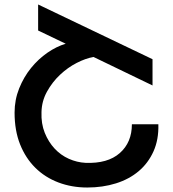

<svg xmlns="http://www.w3.org/2000/svg" viewBox="-20 -824 772 856"><path d="M397 -570Q362 -564 322 -543.5Q282 -523 247.5 -490.5Q213 -458 189.5 -415.5Q166 -373 165 -324Q163 -273 179.5 -232Q196 -191 223.5 -161.5Q251 -132 287 -116Q323 -100 361 -98Q460 -94 514 -141.5Q568 -189 568 -270H686Q688 -202 664.5 -149.5Q641 -97 598.5 -61Q556 -25 497 -6.5Q438 12 369 12Q300 12 240.5 -10.5Q181 -33 137.5 -76Q94 -119 69.5 -180.5Q45 -242 45 -322Q45 -379 65.5 -430Q86 -481 118.5 -521Q151 -561 191.5 -589Q232 -617 273 -629L150 -688V-804L660 -560V-443Z"/></svg>

Font: Montserrat_am3
Style: Regular
Weight: 400
Designer: Julieta Ulanovsky
Foundry: Julieta Ulanovsky, Armenina letters added by Vahan Hovhannisyan
Version: Version 2.001